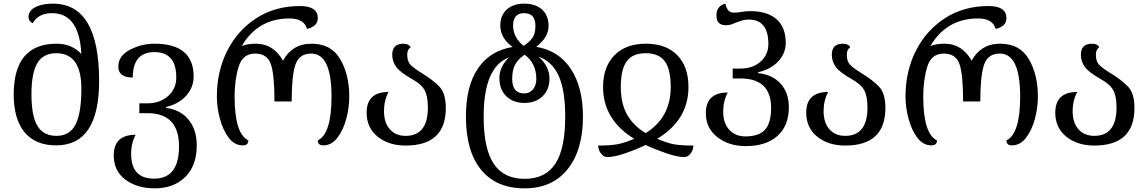

<svg xmlns="http://www.w3.org/2000/svg" viewBox="-20 -785 6279 1050"><path d="M287 10Q522 10 522 -342Q522 -765 270 -765Q229 -765 199 -756Q136 -737 136 -693Q136 -669 159 -658Q189 -713 265 -713Q413 -713 425 -490Q372 -546 290 -546Q55 -546 55 -269Q55 -133 114.5 -61.5Q174 10 287 10ZM289 -42Q218 -42 185 -96Q152 -150 152 -269Q152 -387 184.5 -440.5Q217 -494 288 -494Q425 -494 425 -300Q425 -166 393 -104Q361 -42 289 -42Z M825 245Q931 245 993.5 182.5Q1056 120 1056 11Q1056 -75 1011.5 -130Q967 -185 888 -195V-200Q957 -216 998 -261.5Q1039 -307 1039 -366Q1039 -546 825 -546Q755 -546 691 -513Q627 -480 627 -421Q627 -361 706 -361Q706 -500 825 -500Q944 -500 944 -361Q944 -299 899 -259.5Q854 -220 787 -220H742V-166H787Q959 -166 959 16Q959 192 823 192Q697 192 697 56Q697 -2 722 -48Q602 -48 602 65Q602 150 666 197.5Q730 245 825 245Z M1308 10Q1338 10 1338 -17Q1263 -54 1263 -257Q1263 -348 1285 -420Q1307 -492 1375 -492Q1441 -492 1461 -435Q1481 -378 1481 -230H1575Q1575 -370 1595.5 -431Q1616 -492 1682 -492Q1793 -492 1793 -257Q1793 -54 1718 -17Q1718 10 1748 10Q1793 10 1825 -31.5Q1857 -73 1873.5 -134.5Q1890 -196 1890 -257Q1890 -377 1840.5 -461.5Q1791 -546 1684 -546Q1628 -546 1588.5 -520.5Q1549 -495 1528 -453Q1475 -546 1380 -546Q1331 -546 1302 -533Q1390 -684 1563 -684Q1643 -684 1659 -627Q1684 -632 1701 -646.5Q1718 -661 1718 -686Q1718 -752 1620 -752Q1485 -752 1382.5 -686Q1280 -620 1223 -508Q1166 -396 1166 -257Q1166 -198 1182.5 -136Q1199 -74 1230.5 -32Q1262 10 1308 10Z M2198 11Q2418 11 2418 -194Q2418 -272 2385.5 -308.5Q2353 -345 2279 -390Q2239 -415 2223 -433Q2207 -451 2207 -486Q2207 -515 2226 -526Q2216 -546 2186 -546Q2125 -546 2125 -486Q2125 -448 2147.5 -418Q2170 -388 2233 -353Q2285 -324 2302.5 -291Q2320 -258 2320 -197Q2320 -42 2198 -42Q2144 -42 2112 -78Q2080 -114 2080 -178Q2080 -235 2105 -282Q1985 -282 1985 -169Q1985 -86 2045.5 -37.5Q2106 11 2198 11Z M2849 245Q3000 245 3084 140.5Q3168 36 3168 -147Q3168 -308 3101.5 -408.5Q3035 -509 2912 -529Q2980 -580 2980 -643Q2980 -700 2944.5 -732.5Q2909 -765 2847 -765Q2786 -765 2751 -732.5Q2716 -700 2716 -646Q2716 -577 2783 -528Q2660 -508 2594 -411Q2528 -314 2528 -148Q2528 42 2611 143.5Q2694 245 2849 245ZM2844 -534Q2786 -580 2786 -645Q2786 -713 2846 -713Q2908 -713 2908 -644Q2908 -603 2893.5 -580.5Q2879 -558 2844 -534ZM2847 -274Q2781 -274 2781 -354Q2781 -399 2796 -429.5Q2811 -460 2849 -486Q2913 -439 2913 -353Q2913 -318 2894.5 -296Q2876 -274 2847 -274ZM2849 193Q2735 193 2680 110.5Q2625 28 2625 -147Q2625 -419 2763 -471Q2711 -419 2711 -358Q2711 -296 2748.5 -259Q2786 -222 2848 -222Q2910 -222 2947.5 -259Q2985 -296 2985 -355Q2985 -423 2925 -475Q2999 -450 3035 -371Q3071 -292 3071 -147Q3071 28 3017 110.5Q2963 193 2849 193Z M3301 74Q3339 74 3400 53Q3461 32 3511 8Q3560 31 3622 52.5Q3684 74 3722 74Q3741 74 3756 55.5Q3771 37 3772 11Q3709 11 3671 5Q3633 -1 3574 -26Q3745 -129 3745 -309Q3745 -421 3683.5 -483.5Q3622 -546 3513 -546Q3402 -546 3340 -482.5Q3278 -419 3278 -309Q3278 -131 3448 -26Q3394 -3 3355.5 4Q3317 11 3251 11Q3252 36 3267 55Q3282 74 3301 74ZM3511 -57Q3443 -98 3409 -159Q3375 -220 3375 -309Q3375 -406 3407.5 -450Q3440 -494 3511 -494Q3583 -494 3615.5 -450Q3648 -406 3648 -309Q3648 -142 3511 -57Z M4058 14Q4170 14 4232 -42Q4294 -98 4294 -198Q4294 -278 4249 -327.5Q4204 -377 4126 -385V-390Q4196 -406 4236.5 -450Q4277 -494 4277 -550Q4277 -636 4226.5 -680Q4176 -724 4085 -724Q4055 -724 4035.5 -720Q4016 -716 3991 -716Q3957 -716 3947 -765Q3898 -753 3898 -700Q3898 -647 3950 -647Q3967 -647 3981.5 -652Q3996 -657 4009 -663Q4023 -668 4038.5 -673Q4054 -678 4074 -678Q4182 -678 4182 -545Q4182 -486 4139.5 -448Q4097 -410 4029 -410H3987V-356H4029Q4197 -356 4197 -195Q4197 -112 4163.5 -75.5Q4130 -39 4056 -39Q4002 -39 3968.5 -75Q3935 -111 3935 -175Q3935 -233 3960 -279Q3840 -279 3840 -166Q3840 -84 3903 -35Q3966 14 4058 14Z M4602 11Q4822 11 4822 -194Q4822 -272 4789.5 -308.5Q4757 -345 4683 -390Q4643 -415 4627 -433Q4611 -451 4611 -486Q4611 -515 4630 -526Q4620 -546 4590 -546Q4529 -546 4529 -486Q4529 -448 4551.5 -418Q4574 -388 4637 -353Q4689 -324 4706.5 -291Q4724 -258 4724 -197Q4724 -42 4602 -42Q4548 -42 4516 -78Q4484 -114 4484 -178Q4484 -235 4509 -282Q4389 -282 4389 -169Q4389 -86 4449.5 -37.5Q4510 11 4602 11Z M5074 10Q5104 10 5104 -17Q5029 -54 5029 -257Q5029 -348 5051 -420Q5073 -492 5141 -492Q5207 -492 5227 -435Q5247 -378 5247 -230H5341Q5341 -370 5361.5 -431Q5382 -492 5448 -492Q5559 -492 5559 -257Q5559 -54 5484 -17Q5484 10 5514 10Q5559 10 5591 -31.5Q5623 -73 5639.5 -134.5Q5656 -196 5656 -257Q5656 -377 5606.5 -461.5Q5557 -546 5450 -546Q5394 -546 5354.5 -520.5Q5315 -495 5294 -453Q5241 -546 5146 -546Q5097 -546 5068 -533Q5156 -684 5329 -684Q5409 -684 5425 -627Q5450 -632 5467 -646.5Q5484 -661 5484 -686Q5484 -752 5386 -752Q5251 -752 5148.5 -686Q5046 -620 4989 -508Q4932 -396 4932 -257Q4932 -198 4948.5 -136Q4965 -74 4996.5 -32Q5028 10 5074 10Z M5964 11Q6184 11 6184 -194Q6184 -272 6151.5 -308.5Q6119 -345 6045 -390Q6005 -415 5989 -433Q5973 -451 5973 -486Q5973 -515 5992 -526Q5982 -546 5952 -546Q5891 -546 5891 -486Q5891 -448 5913.5 -418Q5936 -388 5999 -353Q6051 -324 6068.5 -291Q6086 -258 6086 -197Q6086 -42 5964 -42Q5910 -42 5878 -78Q5846 -114 5846 -178Q5846 -235 5871 -282Q5751 -282 5751 -169Q5751 -86 5811.5 -37.5Q5872 11 5964 11Z"/></svg>

Font: Noto Serif Georgian
Style: Regular
Weight: 400
Designer: Monotype Design Team
Foundry: Monotype Imaging Inc.
Version: Version 1.901